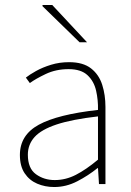

<svg xmlns="http://www.w3.org/2000/svg" viewBox="-20 -740 526 772"><path d="M198 12Q161 12 129.5 -1.5Q98 -15 79 -43.5Q60 -72 60 -117Q60 -197 136 -238.5Q212 -280 374 -298Q375 -337 366.5 -375Q358 -413 332 -437.5Q306 -462 256 -462Q205 -462 164 -442.5Q123 -423 100 -406L84 -428Q99 -440 125 -454.5Q151 -469 185 -479.5Q219 -490 258 -490Q314 -490 346 -465Q378 -440 391 -399Q404 -358 404 -310V0H378L374 -64H372Q335 -34 290.5 -11Q246 12 198 12ZM200 -16Q244 -16 285 -37Q326 -58 374 -98V-272Q269 -260 207.5 -239.5Q146 -219 119 -189Q92 -159 92 -118Q92 -63 124.5 -39.5Q157 -16 200 -16ZM300 -570 150 -716 152 -720H190L330 -570Z"/></svg>

Font: Source Sans 3 VF
Style: Regular
Weight: 200
Designer: Paul D. Hunt
Foundry: Adobe
Version: Version 3.046;hotconv 1.0.118;makeotfexe 2.5.65603